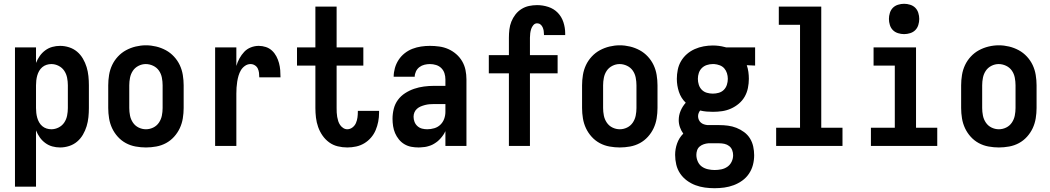

<svg xmlns="http://www.w3.org/2000/svg" viewBox="-20 -770 5540 1013"><path d="M59 215V-520H170V-438Q178 -458 190 -475Q202 -492 219 -504.5Q236 -517 256 -522.5Q276 -528 297 -528Q321 -528 344.5 -520.5Q368 -513 386.5 -497.5Q405 -482 417.5 -460.5Q430 -439 437 -416Q444 -393 446.5 -368.5Q449 -344 449 -320V-200Q449 -176 446.5 -151.5Q444 -127 437 -104Q430 -81 417.5 -59.5Q405 -38 386.5 -22.5Q368 -7 344.5 0.5Q321 8 297 8Q276 8 256 2.5Q236 -3 219 -15.5Q202 -28 190 -45Q178 -62 170 -82V215ZM251 -88Q271 -88 289.5 -97.5Q308 -107 319 -123.5Q330 -140 334 -160Q338 -180 338 -200V-320Q338 -340 334 -360Q330 -380 319 -396.5Q308 -413 289.5 -422.5Q271 -432 251 -432Q238 -432 225.5 -428Q213 -424 203 -415.5Q193 -407 186.5 -395.5Q180 -384 176.5 -371.5Q173 -359 171.5 -346Q170 -333 170 -320V-200Q170 -187 171.5 -174Q173 -161 176.5 -148.5Q180 -136 186.5 -124.5Q193 -113 203 -104.5Q213 -96 225.5 -92Q238 -88 251 -88Z M750 8Q723 8 695.5 3Q668 -2 644 -15Q620 -28 601.5 -48.5Q583 -69 571.5 -93.5Q560 -118 555.5 -145.5Q551 -173 551 -200V-320Q551 -347 555.5 -374.5Q560 -402 571.5 -426.5Q583 -451 602 -471.5Q621 -492 645 -505Q669 -518 696 -524.5Q723 -531 750 -531Q777 -531 804 -524.5Q831 -518 855 -505Q879 -492 898 -471.5Q917 -451 928.5 -426.5Q940 -402 944.5 -374.5Q949 -347 949 -320V-200Q949 -173 944.5 -145.5Q940 -118 928.5 -93.5Q917 -69 898.5 -48.5Q880 -28 856 -15Q832 -2 804.5 3Q777 8 750 8ZM750 -88Q770 -88 788.5 -97Q807 -106 818.5 -123Q830 -140 834 -160Q838 -180 838 -200V-320Q838 -340 834 -360.5Q830 -381 818.5 -397.5Q807 -414 788 -423Q769 -432 749 -432Q729 -432 710.5 -422.5Q692 -413 681 -396.5Q670 -380 666 -360Q662 -340 662 -320V-200Q662 -180 666 -160Q670 -140 681.5 -123Q693 -106 711.5 -97Q730 -88 750 -88Z M1115 0V-520H1227V-422Q1233 -443 1243.5 -462Q1254 -481 1268.5 -496.5Q1283 -512 1303.5 -520Q1324 -528 1345 -528Q1364 -528 1382.5 -522Q1401 -516 1415 -503Q1429 -490 1438 -473Q1447 -456 1452 -437.5Q1457 -419 1458.5 -400Q1460 -381 1460 -362H1348Q1348 -374 1346.5 -386Q1345 -398 1340 -408.5Q1335 -419 1324.5 -425.5Q1314 -432 1302 -432Q1286 -432 1272.5 -422.5Q1259 -413 1251 -399.5Q1243 -386 1238.5 -370.5Q1234 -355 1231.5 -339Q1229 -323 1228 -307.5Q1227 -292 1227 -276V0Z M1812 8Q1787 8 1762 2Q1737 -4 1716.5 -19Q1696 -34 1681.5 -55Q1667 -76 1658.5 -100Q1650 -124 1647 -149.5Q1644 -175 1644 -200V-424H1547V-520H1644V-735H1756V-520H1897V-424H1756V-200Q1756 -188 1756.5 -176.5Q1757 -165 1759 -153.5Q1761 -142 1764.5 -131Q1768 -120 1774.5 -110.5Q1781 -101 1791 -94.5Q1801 -88 1812 -88Q1827 -88 1839.5 -97.5Q1852 -107 1858 -121Q1864 -135 1866 -150Q1868 -165 1868 -180Q1868 -181 1868 -182.5Q1868 -184 1868 -185H1980Q1980 -182 1980 -179.5Q1980 -177 1980 -175Q1980 -151 1975.5 -128Q1971 -105 1962 -83.5Q1953 -62 1937.5 -44Q1922 -26 1902 -14Q1882 -2 1859 3Q1836 8 1812 8Z M2189 8Q2169 8 2150 4.5Q2131 1 2114 -9Q2097 -19 2084.5 -34.5Q2072 -50 2064.5 -67.5Q2057 -85 2054 -104.5Q2051 -124 2051 -143Q2051 -170 2057.5 -196Q2064 -222 2079.5 -243Q2095 -264 2117.5 -278.5Q2140 -293 2165 -301.5Q2190 -310 2216.5 -313.5Q2243 -317 2269 -317H2330V-351Q2330 -368 2325 -383.5Q2320 -399 2308.5 -410.5Q2297 -422 2281 -427Q2265 -432 2248 -432Q2234 -432 2219.5 -428.5Q2205 -425 2193 -416Q2181 -407 2174.5 -393Q2168 -379 2168 -365H2057Q2057 -388 2063.5 -411Q2070 -434 2083 -454Q2096 -474 2115 -489Q2134 -504 2156 -512.5Q2178 -521 2201.5 -524.5Q2225 -528 2248 -528Q2273 -528 2298 -524.5Q2323 -521 2345.5 -511Q2368 -501 2387 -484.5Q2406 -468 2418.5 -446.5Q2431 -425 2436 -400.5Q2441 -376 2441 -351V0H2330V-78Q2325 -68 2323.5 -65.5Q2322 -63 2319 -58.5Q2316 -54 2312.5 -49.5Q2309 -45 2305.5 -41Q2302 -37 2298 -33Q2294 -29 2290 -25.5Q2286 -22 2281.5 -19Q2277 -16 2272.5 -13Q2268 -10 2263 -7.5Q2258 -5 2253 -3Q2248 -1 2242.5 0.5Q2237 2 2232 3.5Q2227 5 2221.5 5.5Q2216 6 2210.5 6.5Q2205 7 2199.5 7.5Q2194 8 2189 8ZM2234 -88Q2253 -88 2271.5 -93.5Q2290 -99 2303.5 -112Q2317 -125 2323.5 -143Q2330 -161 2330 -180V-221H2269Q2257 -221 2245.5 -220Q2234 -219 2222.5 -216Q2211 -213 2200 -208.5Q2189 -204 2180 -196Q2171 -188 2166.5 -177Q2162 -166 2162 -154Q2162 -140 2167 -127Q2172 -114 2182.5 -104.5Q2193 -95 2206.5 -91.5Q2220 -88 2234 -88Z M2665 0V-383H2559V-479H2665V-571Q2665 -593 2667.5 -614.5Q2670 -636 2678 -656Q2686 -676 2699.5 -693.5Q2713 -711 2731.5 -722.5Q2750 -734 2771 -738.5Q2792 -743 2814 -743Q2844 -743 2873 -733.5Q2902 -724 2922.5 -703Q2943 -682 2952.5 -653Q2962 -624 2962 -594Q2962 -592 2962 -589.5Q2962 -587 2962 -585H2850Q2850 -586 2850 -587Q2850 -588 2850 -589Q2850 -598 2848.5 -607.5Q2847 -617 2843 -626Q2839 -635 2831.5 -641Q2824 -647 2814 -647Q2802 -647 2794 -637.5Q2786 -628 2782.5 -617Q2779 -606 2777.5 -594.5Q2776 -583 2776 -571V-479H2922V-383H2776V0Z M3250 8Q3223 8 3195.5 3Q3168 -2 3144 -15Q3120 -28 3101.5 -48.5Q3083 -69 3071.5 -93.5Q3060 -118 3055.5 -145.5Q3051 -173 3051 -200V-320Q3051 -347 3055.5 -374.5Q3060 -402 3071.5 -426.5Q3083 -451 3102 -471.5Q3121 -492 3145 -505Q3169 -518 3196 -524.5Q3223 -531 3250 -531Q3277 -531 3304 -524.5Q3331 -518 3355 -505Q3379 -492 3398 -471.5Q3417 -451 3428.5 -426.5Q3440 -402 3444.5 -374.5Q3449 -347 3449 -320V-200Q3449 -173 3444.5 -145.5Q3440 -118 3428.5 -93.5Q3417 -69 3398.5 -48.5Q3380 -28 3356 -15Q3332 -2 3304.5 3Q3277 8 3250 8ZM3250 -88Q3270 -88 3288.5 -97Q3307 -106 3318.5 -123Q3330 -140 3334 -160Q3338 -180 3338 -200V-320Q3338 -340 3334 -360.5Q3330 -381 3318.5 -397.5Q3307 -414 3288 -423Q3269 -432 3249 -432Q3229 -432 3210.5 -422.5Q3192 -413 3181 -396.5Q3170 -380 3166 -360Q3162 -340 3162 -320V-200Q3162 -180 3166 -160Q3170 -140 3181.5 -123Q3193 -106 3211.5 -97Q3230 -88 3250 -88Z M3750 223Q3724 223 3698.5 219.5Q3673 216 3649 207Q3625 198 3604 182.5Q3583 167 3568.5 145.5Q3554 124 3548 98.5Q3542 73 3542 47Q3542 16 3552.5 -13.5Q3563 -43 3585 -65Q3574 -80 3567.5 -98.5Q3561 -117 3561 -136Q3561 -162 3571 -185.5Q3581 -209 3598 -228Q3573 -252 3562 -285.5Q3551 -319 3551 -354Q3551 -378 3556 -402.5Q3561 -427 3573.5 -448Q3586 -469 3604.5 -485Q3623 -501 3645.5 -511Q3668 -521 3692.5 -525.5Q3717 -530 3741 -530Q3757 -530 3772.5 -528Q3788 -526 3803 -522L3811 -520H3964V-424L3920 -426Q3926 -409 3928.5 -390.5Q3931 -372 3931 -354Q3931 -330 3926 -305.5Q3921 -281 3909 -260Q3897 -239 3878 -223Q3859 -207 3836.5 -197Q3814 -187 3790 -183.5Q3766 -180 3741 -180Q3724 -180 3707 -181.5Q3690 -183 3674 -187Q3669 -181 3666 -173Q3663 -165 3663 -157Q3663 -147 3667 -138Q3671 -129 3678 -123Q3685 -117 3694 -114Q3703 -111 3713 -110Q3713 -110 3713.5 -110Q3714 -110 3715 -110Q3717 -110 3720 -110Q3723 -110 3725 -110H3775Q3798 -110 3821 -107Q3844 -104 3865.5 -95.5Q3887 -87 3906 -73Q3925 -59 3937 -39.5Q3949 -20 3954 3Q3959 26 3959 49Q3959 75 3952.5 100Q3946 125 3931.5 146.5Q3917 168 3896 183Q3875 198 3851 207Q3827 216 3801.5 219.5Q3776 223 3750 223ZM3741 -276Q3757 -276 3772.5 -280.5Q3788 -285 3799 -296Q3810 -307 3815 -322.5Q3820 -338 3820 -354Q3820 -369 3815.5 -383.5Q3811 -398 3801.5 -409Q3792 -420 3777.5 -425.5Q3763 -431 3748 -432H3741Q3741 -432 3740.5 -432Q3740 -432 3740 -432Q3725 -432 3709.5 -427Q3694 -422 3683 -411Q3672 -400 3667 -385Q3662 -370 3662 -354Q3662 -338 3667 -322.5Q3672 -307 3683 -296Q3694 -285 3709.5 -280.5Q3725 -276 3741 -276ZM3750 127Q3768 127 3785.5 123.5Q3803 120 3817.5 110Q3832 100 3840 83.5Q3848 67 3848 49Q3848 35 3843 22Q3838 9 3827 0.5Q3816 -8 3802.5 -11Q3789 -14 3775 -14H3725Q3723 -14 3721 -14Q3719 -14 3717 -14Q3705 -13 3693 -9Q3681 -5 3671.5 3Q3662 11 3658 23Q3654 35 3654 47Q3654 65 3661.5 82Q3669 99 3683 109Q3697 119 3715 123Q3733 127 3750 127Z M4075 0V-96H4201V-639H4089V-735H4313V-96H4425V0Z M4575 0V-96H4701V-424H4589V-520H4813V-96H4925V0ZM4750 -590Q4734 -590 4718 -595Q4702 -600 4691 -611Q4680 -622 4675 -638Q4670 -654 4670 -670Q4670 -686 4675 -702Q4680 -718 4691 -729Q4702 -740 4718 -745Q4734 -750 4750 -750Q4766 -750 4782 -745Q4798 -740 4809 -729Q4820 -718 4825 -702Q4830 -686 4830 -670Q4830 -654 4825 -638Q4820 -622 4809 -611Q4798 -600 4782 -595Q4766 -590 4750 -590Z M5250 8Q5223 8 5195.5 3Q5168 -2 5144 -15Q5120 -28 5101.5 -48.5Q5083 -69 5071.5 -93.5Q5060 -118 5055.5 -145.5Q5051 -173 5051 -200V-320Q5051 -347 5055.5 -374.5Q5060 -402 5071.5 -426.5Q5083 -451 5102 -471.5Q5121 -492 5145 -505Q5169 -518 5196 -524.5Q5223 -531 5250 -531Q5277 -531 5304 -524.5Q5331 -518 5355 -505Q5379 -492 5398 -471.5Q5417 -451 5428.5 -426.5Q5440 -402 5444.5 -374.5Q5449 -347 5449 -320V-200Q5449 -173 5444.5 -145.5Q5440 -118 5428.5 -93.5Q5417 -69 5398.5 -48.5Q5380 -28 5356 -15Q5332 -2 5304.5 3Q5277 8 5250 8ZM5250 -88Q5270 -88 5288.5 -97Q5307 -106 5318.5 -123Q5330 -140 5334 -160Q5338 -180 5338 -200V-320Q5338 -340 5334 -360.5Q5330 -381 5318.5 -397.5Q5307 -414 5288 -423Q5269 -432 5249 -432Q5229 -432 5210.5 -422.5Q5192 -413 5181 -396.5Q5170 -380 5166 -360Q5162 -340 5162 -320V-200Q5162 -180 5166 -160Q5170 -140 5181.5 -123Q5193 -106 5211.5 -97Q5230 -88 5250 -88Z"/></svg>

Font: Zed Mono
Style: Bold
Weight: 700
Monospace: yes
Designer: Belleve Invis
Foundry: Belleve Invis
Version: Version 1.0.0; ttfautohint (v1.8.4)